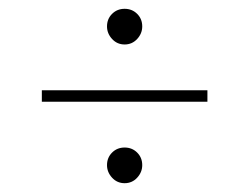

<svg xmlns="http://www.w3.org/2000/svg" viewBox="-20 -550 566 436"><path d="M75 -319V-345H451V-319ZM263 -134Q246 -134 234.5 -146.5Q223 -159 223 -175Q223 -192 234.5 -203.5Q246 -215 263 -215Q280 -215 291.5 -203.5Q303 -192 303 -175Q303 -159 291.5 -146.5Q280 -134 263 -134ZM263 -449Q246 -449 234.5 -461.5Q223 -474 223 -490Q223 -507 234.5 -518.5Q246 -530 263 -530Q280 -530 291.5 -518.5Q303 -507 303 -490Q303 -474 291.5 -461.5Q280 -449 263 -449Z"/></svg>

Font: Marine Company Thin
Style: Regular
Weight: 100
Designer: Rodrigo Fuenzalida
Foundry: fragTYPE
Version: Version 1.000